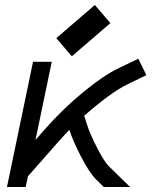

<svg xmlns="http://www.w3.org/2000/svg" viewBox="-20 -746 640 766"><path d="M82.5 0H7.8L111.8 -499.5H186.5L121.6 -187.5L159.2 -230.5Q231 -312 312 -378.4Q393.1 -444.8 450.7 -472.7L531.7 -511.7L564 -446.3L485.8 -408.2Q421.9 -377 315.9 -284.2L327.1 -249Q339.4 -210.4 367.9 -155.3Q396.5 -100.1 415 -82L499 0H394L364.3 -29.3Q336.4 -56.6 303.5 -120.6Q270.5 -184.6 256.8 -228Q238.8 -210 213.9 -181.6L91.3 -42.5ZM266.6 -521.5 204.6 -593.8 358.4 -726.1 420.4 -653.8Z"/></svg>

Font: Anka/Coder
Style: Italic
Weight: 400
Italic angle: -12°
Monospace: yes
Version: Version 001.100